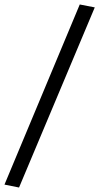

<svg xmlns="http://www.w3.org/2000/svg" viewBox="-76 -773 443 857"><path d="M9 64 -56 51 280 -753 347 -740Z"/></svg>

Font: Nunito Sans 10pt Condensed Medium
Style: Italic
Weight: 500
Width: 3
Italic angle: -9°
Designer: Vernon Adams
Foundry: Vernon Adams
Version: Version 3.101;gftools[0.9.27]